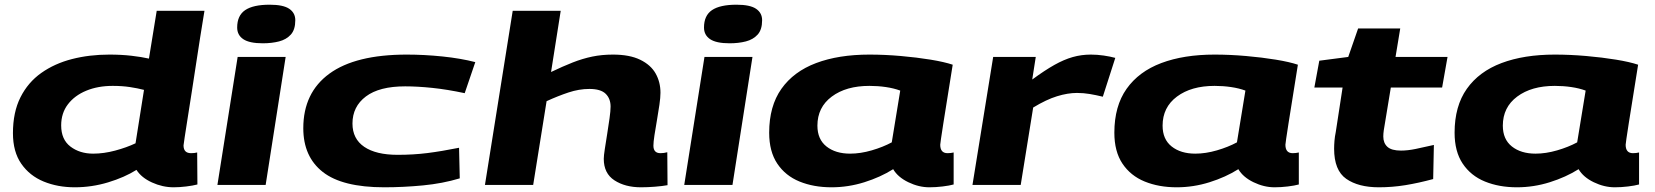

<svg xmlns="http://www.w3.org/2000/svg" viewBox="-20 -786 7032 816"><path d="M718 10Q671 10 626 -10.5Q581 -31 560 -64Q509 -32 439.5 -11Q370 10 298 10Q225 10 165.5 -14.5Q106 -39 70.5 -90Q35 -141 35 -220Q35 -309 67 -372.5Q99 -436 155.5 -476Q212 -516 286 -535Q360 -554 445 -554Q496 -554 539 -549Q582 -544 613 -537L646 -740H849Q849 -740 844 -709.5Q839 -679 831 -629Q823 -579 814 -519Q805 -459 795.5 -398.5Q786 -338 778 -287Q770 -236 765 -203.5Q760 -171 760 -168Q760 -135 792 -135Q807 -135 818 -138L819 -2Q800 3 771.5 6.5Q743 10 718 10ZM376 -133Q421 -133 469.5 -146Q518 -159 556 -177L592 -404Q565 -411 532 -416Q499 -421 459 -421Q396 -421 346.5 -400.5Q297 -380 268.5 -342.5Q240 -305 240 -253Q240 -193 279.5 -163Q319 -133 376 -133Z M1126 -766Q1184 -766 1209.5 -748.5Q1235 -731 1235 -700Q1235 -660 1216 -639Q1197 -618 1166 -610Q1135 -602 1097 -602Q1040 -602 1014 -619.5Q988 -637 988 -669Q988 -720 1022 -743Q1056 -766 1126 -766ZM904 0 990 -544H1194L1109 0Z M1613 10Q1435 10 1352 -55Q1269 -120 1269 -241Q1269 -392 1380 -473Q1491 -554 1709 -554Q1783 -554 1860.5 -546Q1938 -538 2000 -522L1955 -390Q1880 -406 1817 -412.5Q1754 -419 1702 -419Q1592 -419 1535 -376Q1478 -333 1478 -261Q1478 -196 1528 -162Q1578 -128 1670 -128Q1737 -128 1796.5 -135.5Q1856 -143 1931 -158L1934 -28Q1861 -6 1777.5 2Q1694 10 1613 10Z M2757 -167Q2757 -135 2787 -135Q2802 -135 2816 -139L2817 1Q2795 5 2763.5 7.5Q2732 10 2704 10Q2637 10 2591.5 -19.5Q2546 -49 2546 -111Q2546 -124 2550.5 -153Q2555 -182 2560.5 -216.5Q2566 -251 2570.5 -283Q2575 -315 2575 -333Q2575 -367 2554 -387.5Q2533 -408 2485 -408Q2441 -408 2396 -393Q2351 -378 2303 -356L2246 0H2041L2159 -740H2363L2322 -480Q2372 -504 2414 -520.5Q2456 -537 2497 -545.5Q2538 -554 2585 -554Q2656 -554 2701 -532Q2746 -510 2766.5 -473.5Q2787 -437 2787 -392Q2787 -372 2782.5 -340.5Q2778 -309 2772 -275Q2766 -241 2761.5 -211.5Q2757 -182 2757 -167Z M3110 -766Q3168 -766 3193.5 -748.5Q3219 -731 3219 -700Q3219 -660 3200 -639Q3181 -618 3150 -610Q3119 -602 3081 -602Q3024 -602 2998 -619.5Q2972 -637 2972 -669Q2972 -720 3006 -743Q3040 -766 3110 -766ZM2888 0 2974 -544H3178L3093 0Z M3930 10Q3885 10 3840.5 -11.5Q3796 -33 3776 -67Q3722 -33 3653.5 -11.5Q3585 10 3514 10Q3438 10 3378 -14.5Q3318 -39 3283.5 -90.5Q3249 -142 3249 -222Q3249 -335 3301 -408.5Q3353 -482 3448.5 -518Q3544 -554 3675 -554Q3740 -554 3808.5 -548Q3877 -542 3935 -532.5Q3993 -523 4029 -511Q3976 -183 3976 -171Q3976 -135 4007 -135Q4021 -135 4033 -138V-2Q4015 3 3986 6.5Q3957 10 3930 10ZM3770 -181 3806 -401Q3779 -411 3745 -416Q3711 -421 3675 -421Q3576 -421 3515 -375.5Q3454 -330 3454 -252Q3454 -194 3492.5 -163.5Q3531 -133 3593 -133Q3637 -133 3685 -147Q3733 -161 3770 -181Z M4382 -544 4367 -448Q4420 -487 4461 -510Q4502 -533 4539 -543.5Q4576 -554 4616 -554Q4643 -554 4670.5 -550Q4698 -546 4720 -540L4667 -375Q4638 -382 4611.5 -386.5Q4585 -391 4557 -391Q4518 -391 4472.5 -377Q4427 -363 4371 -329L4318 0H4113L4201 -544Z M5397 10Q5352 10 5307.5 -11.5Q5263 -33 5243 -67Q5189 -33 5120.5 -11.5Q5052 10 4981 10Q4905 10 4845 -14.5Q4785 -39 4750.5 -90.5Q4716 -142 4716 -222Q4716 -335 4768 -408.5Q4820 -482 4915.5 -518Q5011 -554 5142 -554Q5207 -554 5275.5 -548Q5344 -542 5402 -532.5Q5460 -523 5496 -511Q5443 -183 5443 -171Q5443 -135 5474 -135Q5488 -135 5500 -138V-2Q5482 3 5453 6.5Q5424 10 5397 10ZM5237 -181 5273 -401Q5246 -411 5212 -416Q5178 -421 5142 -421Q5043 -421 4982 -375.5Q4921 -330 4921 -252Q4921 -194 4959.5 -163.5Q4998 -133 5060 -133Q5104 -133 5152 -147Q5200 -161 5237 -181Z M6074 -170 6071 -25Q6008 -8 5952.5 1Q5897 10 5840 10Q5753 10 5701.5 -26Q5650 -62 5650 -154Q5650 -169 5651.5 -187.5Q5653 -206 5657 -225L5686 -414H5566L5587 -528L5710 -544L5752 -665H5931L5911 -544H6132L6109 -414H5891L5861 -232Q5860 -225 5859.5 -218.5Q5859 -212 5859 -206Q5859 -178 5876.5 -162Q5894 -146 5934 -146Q5963 -146 5996.5 -153Q6030 -160 6074 -170Z M6843 10Q6798 10 6753.5 -11.5Q6709 -33 6689 -67Q6635 -33 6566.5 -11.5Q6498 10 6427 10Q6351 10 6291 -14.5Q6231 -39 6196.5 -90.5Q6162 -142 6162 -222Q6162 -335 6214 -408.5Q6266 -482 6361.5 -518Q6457 -554 6588 -554Q6653 -554 6721.5 -548Q6790 -542 6848 -532.5Q6906 -523 6942 -511Q6889 -183 6889 -171Q6889 -135 6920 -135Q6934 -135 6946 -138V-2Q6928 3 6899 6.5Q6870 10 6843 10ZM6683 -181 6719 -401Q6692 -411 6658 -416Q6624 -421 6588 -421Q6489 -421 6428 -375.5Q6367 -330 6367 -252Q6367 -194 6405.5 -163.5Q6444 -133 6506 -133Q6550 -133 6598 -147Q6646 -161 6683 -181Z"/></svg>

Font: Georama ExtraExtended
Style: Bold Italic
Weight: 700
Width: 8
Italic angle: -9°
Designer: Jean-Baptiste Levee
Foundry: Production Type
Version: Version 1.000